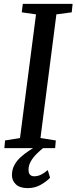

<svg xmlns="http://www.w3.org/2000/svg" viewBox="-20 -763 394 989"><path d="M2.5 0 6 -39.5 83 -52 165.5 -689 92 -699.5 97.5 -743H354L349.5 -699.5L270.5 -689L188.5 -52L267.5 -39.5L264 0ZM120 206Q81 205.5 61.2 186Q41.5 166.5 41.5 139.5Q41.5 110.5 54 87.5Q66.5 64.5 86.5 46.5Q106.5 28.5 129.2 13.5Q152 -1.5 173 -13.5L196 -25L211 -7.5Q189 9.5 169.8 28.5Q150.5 47.5 138.8 68Q127 88.5 127 111Q127 129 134.8 137Q142.5 145 156 145Q174.5 145 191.8 136.5Q209 128 226 113L238 152.5Q219.5 172 189.2 189.2Q159 206.5 120 206Z"/></svg>

Font: Merriweather 20pt
Style: Italic
Weight: 400
Italic angle: -7.8°
Version: Version 2.101